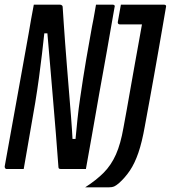

<svg xmlns="http://www.w3.org/2000/svg" viewBox="-48 -720 728 818"><path d="M53 0Q43 0 30 0Q17 0 3.5 0Q-10 0 -20 0Q-23 0 -24.5 -1.5Q-26 -3 -27 -5Q-28 -7 -28 -11Q-15 -82 -2.5 -152.5Q10 -223 23 -293.5Q36 -364 48.5 -435Q61 -506 74 -577Q79 -607 84.5 -638Q90 -669 96 -700Q105 -700 119.5 -700Q134 -700 151 -700Q168 -700 183 -700Q198 -700 207 -700Q211 -700 213 -699Q215 -698 217 -696Q219 -694 219 -690Q221 -660 223.5 -621.5Q226 -583 229.5 -537Q233 -491 237 -440.5Q241 -390 245.5 -335.5Q250 -281 254.5 -224.5Q259 -168 262 -110L243 -128H288L272 -110Q277 -164 282 -211.5Q287 -259 293.5 -302.5Q300 -346 306 -386Q312 -426 319 -465.5Q326 -505 333 -545Q336 -560 338.5 -576Q341 -592 344 -607Q347 -622 350 -637.5Q353 -653 355.5 -668.5Q358 -684 361 -700Q371 -700 384 -700Q397 -700 410 -700Q423 -700 433 -700Q438 -700 440 -697Q442 -694 440 -689Q432 -644 424 -598Q416 -552 408 -506Q400 -460 391.5 -414Q383 -368 375 -322.5Q367 -277 359 -231Q351 -185 343 -140Q337 -105 330.5 -70Q324 -35 318 0Q310 0 295.5 0Q281 0 264.5 0Q248 0 234 0Q220 0 211 0Q207 0 204 -1.5Q201 -3 201 -8Q196 -80 190 -151.5Q184 -223 178 -295.5Q172 -368 165.5 -443Q159 -518 152 -600L171 -578H130L143 -598Q137 -542 131 -491Q125 -440 118 -388.5Q111 -337 102 -282Q93 -227 81 -161Q75 -126 67.5 -83Q60 -40 53 0ZM315 78Q363 47 394.5 15Q426 -17 446 -62Q466 -107 478 -176Q484 -209 492 -252.5Q500 -296 508.5 -346Q517 -396 526.5 -447.5Q536 -499 545 -550Q554 -601 562 -645L570 -605L546 -633L586 -616Q555 -616 532 -616Q509 -616 492.5 -616Q476 -616 463 -616Q458 -616 455.5 -619Q453 -622 454 -627Q457 -646 460.5 -663.5Q464 -681 467 -700Q482 -700 502 -700Q522 -700 545.5 -700Q569 -700 595.5 -700Q622 -700 651 -700Q655 -700 657 -698.5Q659 -697 659.5 -695Q660 -693 659 -689Q651 -643 643 -596Q635 -549 626.5 -501Q618 -453 609 -402Q600 -351 590 -296.5Q580 -242 569 -182Q557 -114 541.5 -69Q526 -24 505.5 6.5Q485 37 458 61Q446 71 438 74.5Q430 78 417 78Q402 78 384 78Q366 78 348 78Q330 78 315 78Z"/></svg>

Font: RecMonoLinear Nerd Font Mono
Style: Italic
Weight: 400
Italic angle: -10°
Monospace: yes
Version: Version 1.085; ttfautohint (v1.8.4.7-5d5b);Nerd Fonts 3.2.1